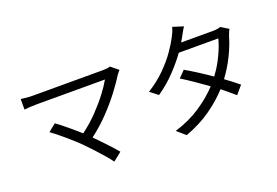

<svg xmlns="http://www.w3.org/2000/svg" viewBox="-112 -1156 2224 1543"><g transform="rotate(-20 1000.0 -384.5)"><path d="M458 -159Q436 -182 405 -210Q374 -238 341 -266.5Q308 -295 278.5 -318.5Q249 -342 229 -356L294 -408Q313 -395 344 -370Q375 -345 411 -315Q447 -285 481 -254Q555 -309 616 -372.5Q677 -436 722.5 -496Q768 -556 793 -601Q771 -601 723.5 -601Q676 -601 614.5 -601Q553 -601 487.5 -601Q422 -601 363 -601Q304 -601 262 -601Q220 -601 205 -601Q176 -601 147 -599Q118 -597 103 -595V-685Q124 -682 151.5 -679.5Q179 -677 205 -677Q218 -677 259.5 -677Q301 -677 360 -677Q419 -677 485 -677Q551 -677 614 -677Q677 -677 726.5 -677Q776 -677 801 -677Q844 -677 866 -685L929 -634Q913 -616 904 -603Q868 -545 814.5 -474.5Q761 -404 692 -332Q623 -260 540 -197Q570 -167 602 -133.5Q634 -100 662.5 -69Q691 -38 711 -13L638 45Q620 19 589.5 -16Q559 -51 524.5 -89Q490 -127 458 -159Z M1536 -785Q1523 -766 1511 -743.5Q1499 -721 1491 -707L1470 -671H1741Q1783 -671 1807 -681L1873 -641Q1866 -631 1860 -615Q1854 -599 1849 -587Q1830 -518 1790 -435.5Q1750 -353 1693 -276Q1725 -253 1754 -230.5Q1783 -208 1807 -188L1748 -119Q1726 -139 1698 -162Q1670 -185 1639 -210Q1572 -136 1478.5 -69.5Q1385 -3 1258 44L1186 -18Q1313 -57 1409.5 -121.5Q1506 -186 1573 -259Q1519 -298 1464 -335.5Q1409 -373 1361 -403L1415 -458Q1517 -399 1626 -323Q1675 -388 1711 -463.5Q1747 -539 1762 -600H1424Q1376 -533 1309.5 -463Q1243 -393 1159 -335L1092 -387Q1178 -441 1241.5 -504.5Q1305 -568 1347.5 -629Q1390 -690 1413 -735Q1421 -749 1431 -772Q1441 -795 1445 -814Z"/></g></svg>

Font: Go Noto Current
Style: Regular
Weight: 400
Designer: Monotype Design Team
Foundry: Monotype Imaging Inc.
Version: Version 2.007; ttfautohint (v1.8) -l 8 -r 50 -G 200 -x 14 -D